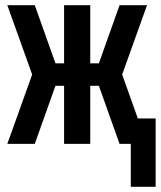

<svg xmlns="http://www.w3.org/2000/svg" viewBox="-20 -550 615 734"><path d="M480 164V0H437L358 -222H325V0H225V-222H192L113 0H8L103 -265L8 -530H113L192 -308H225V-530H325V-308H358L437 -530H542L447 -265L507 -97H575V164Z"/></svg>

Font: Lode
Style: Bold
Weight: 700
Monospace: yes
Designer: Belleve Invis
Foundry: Belleve Invis
Version: Version 29.2.0; ttfautohint (v1.8.3)